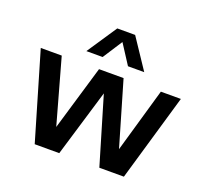

<svg xmlns="http://www.w3.org/2000/svg" viewBox="-135 -970 1211 1132"><g transform="rotate(20 470.0 -404.0)"><path d="M784 -545.5H909.5L750.5 0H596.5L471.5 -421L345 0H191L30.5 -545.5H162L275.5 -139L396 -545.5H550L668 -142.5ZM652.5 -620H550.5L471 -743L391.5 -620H289.5L415 -808H527Z"/></g></svg>

Font: Encode Sans Semi Expanded SmBd
Style: Regular
Weight: 600
Width: 6
Designer: Multiple Designers
Foundry: Impallari Type
Version: Version 2.000